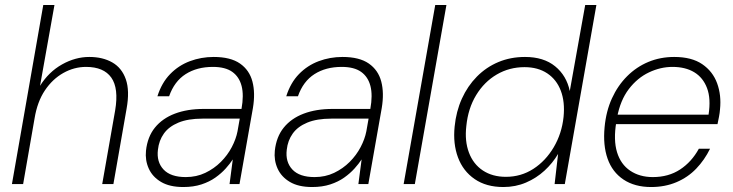

<svg xmlns="http://www.w3.org/2000/svg" viewBox="-20 -740 2948 772"><path d="M28 0 154 -720H199L141 -395Q176 -451 229.5 -481Q283 -511 339 -511Q393 -511 431.5 -489Q470 -467 486 -421Q502 -375 489 -303L436 0H391L443 -296Q458 -385 427.5 -428Q397 -471 326 -471Q278 -471 234.5 -446.5Q191 -422 160.5 -376.5Q130 -331 119 -264L73 0Z M717 12Q662 12 627.5 -8.5Q593 -29 578 -62.5Q563 -96 567 -134Q573 -190 603 -227Q633 -264 683 -283Q733 -302 799 -302H951Q961 -357 951.5 -394Q942 -431 914 -451Q886 -471 836 -471Q772 -471 726.5 -442Q681 -413 660 -353H613Q630 -407 664 -442Q698 -477 743.5 -494Q789 -511 839 -511Q907 -511 945 -484.5Q983 -458 995 -412Q1007 -366 997 -306L943 0H903L916 -99Q905 -82 887.5 -62.5Q870 -43 846 -26Q822 -9 790 1.5Q758 12 717 12ZM727 -28Q770 -28 805.5 -45Q841 -62 868 -89Q895 -116 912 -148.5Q929 -181 935 -212L944 -263H794Q736 -263 697.5 -247Q659 -231 639 -203Q619 -175 615 -138Q609 -89 637.5 -58.5Q666 -28 727 -28Z M1235 12Q1180 12 1145.5 -8.5Q1111 -29 1096 -62.5Q1081 -96 1085 -134Q1091 -190 1121 -227Q1151 -264 1201 -283Q1251 -302 1317 -302H1469Q1479 -357 1469.5 -394Q1460 -431 1432 -451Q1404 -471 1354 -471Q1290 -471 1244.5 -442Q1199 -413 1178 -353H1131Q1148 -407 1182 -442Q1216 -477 1261.5 -494Q1307 -511 1357 -511Q1425 -511 1463 -484.5Q1501 -458 1513 -412Q1525 -366 1515 -306L1461 0H1421L1434 -99Q1423 -82 1405.5 -62.5Q1388 -43 1364 -26Q1340 -9 1308 1.5Q1276 12 1235 12ZM1245 -28Q1288 -28 1323.5 -45Q1359 -62 1386 -89Q1413 -116 1430 -148.5Q1447 -181 1453 -212L1462 -263H1312Q1254 -263 1215.5 -247Q1177 -231 1157 -203Q1137 -175 1133 -138Q1127 -89 1155.5 -58.5Q1184 -28 1245 -28Z M1603 0 1730 -720H1775L1648 0Z M2004 12Q1935 12 1888.5 -20Q1842 -52 1821.5 -107Q1801 -162 1808 -231Q1814 -292 1837 -343Q1860 -394 1897.5 -432Q1935 -470 1984 -490.5Q2033 -511 2091 -511Q2166 -511 2212 -473.5Q2258 -436 2271 -374L2333 -720H2378L2251 0H2210L2224 -121Q2202 -84 2169.5 -54Q2137 -24 2095 -6Q2053 12 2004 12ZM2014 -29Q2075 -29 2124.5 -61Q2174 -93 2206.5 -148Q2239 -203 2246 -270Q2252 -330 2235 -375Q2218 -420 2180.5 -445Q2143 -470 2089 -470Q2028 -470 1977.5 -440.5Q1927 -411 1894.5 -357.5Q1862 -304 1855 -233Q1848 -173 1865.5 -126.5Q1883 -80 1921.5 -54.5Q1960 -29 2014 -29Z M2598 12Q2532 12 2487 -18Q2442 -48 2423 -102Q2404 -156 2411 -229Q2417 -293 2440.5 -344.5Q2464 -396 2501.5 -433.5Q2539 -471 2587 -491Q2635 -511 2691 -511Q2761 -511 2803.5 -482Q2846 -453 2863.5 -405Q2881 -357 2875 -300Q2874 -286 2871 -270.5Q2868 -255 2865 -241H2444L2451 -279H2829Q2839 -343 2823 -385.5Q2807 -428 2771.5 -449.5Q2736 -471 2684 -471Q2636 -471 2589.5 -449Q2543 -427 2508.5 -382Q2474 -337 2461 -267L2458 -249Q2446 -177 2461 -128Q2476 -79 2514 -53.5Q2552 -28 2605 -28Q2668 -28 2714.5 -58.5Q2761 -89 2790 -142H2835Q2813 -97 2779.5 -62Q2746 -27 2700 -7.5Q2654 12 2598 12Z"/></svg>

Font: DM Sans 20pt ExtraLight
Style: Italic
Weight: 250
Italic angle: -10°
Version: Version 4.004;gftools[0.9.30]